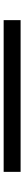

<svg xmlns="http://www.w3.org/2000/svg" viewBox="434 -908 132 1040"><g transform="rotate(90 500.0 -388.0)"><path d="M911.1 -433.6Q705.1 -433.6 88.9 -433.6Q88.9 -411.1 88.9 -341.8Q294.9 -341.8 911.1 -341.8Q911.1 -365.2 911.1 -433.6Z"/></g></svg>

Font: Aptus Gothic JP
Style: Medium
Weight: 400
Designer: Fuminori Ogawa / Motoya
Version: Version 1